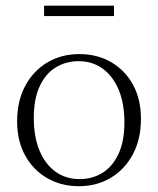

<svg xmlns="http://www.w3.org/2000/svg" viewBox="-20 -632 545 662"><path d="M254.5 -14.5Q298.5 -14.5 333.2 -36Q368 -57.5 388.5 -101.2Q409 -145 409 -210Q409 -275.5 389 -322.8Q369 -370 333.8 -395.5Q298.5 -421 251 -421Q207 -421 172 -399.5Q137 -378 116.8 -334.5Q96.5 -291 96.5 -225.5Q96.5 -160 116.2 -112.8Q136 -65.5 171.5 -40Q207 -14.5 254.5 -14.5ZM252 10Q191 10 142.8 -17.8Q94.5 -45.5 66.8 -95.8Q39 -146 39 -213.5Q39 -283.5 66.8 -335.5Q94.5 -387.5 143 -416.5Q191.5 -445.5 253.5 -445.5Q315 -445.5 363 -417.8Q411 -390 438.5 -340Q466 -290 466 -222Q466 -152.5 438.2 -100.2Q410.5 -48 362 -19Q313.5 10 252 10ZM132 -576.5V-612.5H373V-576.5Z"/></svg>

Font: Newsreader 24pt Light
Style: Regular
Weight: 300
Designer: Hugues Gentile
Foundry: Production Type
Version: Version 1.003